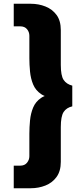

<svg xmlns="http://www.w3.org/2000/svg" viewBox="-20 -800 438 1020"><path d="M136 30Q136 49 123.5 64.5Q111 80 88 80H53V200H144Q185 200 221.5 185.5Q258 171 280.5 140Q303 109 303 60V-125Q303 -182 318 -205Q333 -228 364 -235V-345Q333 -353 318 -375.5Q303 -398 303 -455V-640Q303 -690 280.5 -720.5Q258 -751 221.5 -765.5Q185 -780 144 -780H53V-660H88Q111 -660 123.5 -645Q136 -630 136 -610V-490Q136 -457 139.5 -420Q143 -383 156 -351.5Q169 -320 198.5 -300Q228 -280 280 -280V-300Q228 -300 198.5 -280Q169 -260 156 -228.5Q143 -197 139.5 -160Q136 -123 136 -90Z"/></svg>

Font: Glinicke Jost Bold
Style: Bold
Weight: 700
Version: Version 3.710